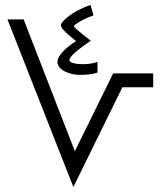

<svg xmlns="http://www.w3.org/2000/svg" viewBox="-20 -752 658 772"><path d="M304 -451C330 -451 354 -454 372 -460V-503C355 -497 335 -494 311 -494C284 -494 259 -500 259 -510C259 -518 269 -529 283 -542C293 -551 323 -574 345 -588C304 -620 277 -642 277 -647C277 -652 302 -666 319 -675C332 -681 347 -687 356 -690L344 -732C304 -719 263 -695 242 -675C232 -666 225 -657 225 -650C225 -641 237 -627 267 -602L286 -587C246 -561 211 -530 211 -502C211 -485 227 -468 255 -459C271 -453 284 -451 304 -451ZM275 0 472 -401H596V-457H435L281 -144L75 -674H10Z"/></svg>

Font: Noto Kufi Arabic Light
Style: Regular
Weight: 300
Designer: Monotype Design Team, David Williams, Khaled Hosny
Foundry: Google LLC
Version: Version 2.109